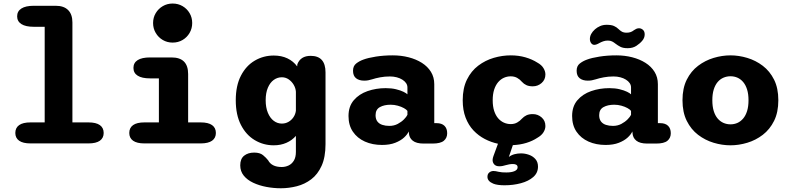

<svg xmlns="http://www.w3.org/2000/svg" viewBox="-20 -794 4373 1063"><path d="M148.8 0Q106.9 0 85.9 -15Q64.8 -30.1 64.8 -57.9Q64.8 -86.2 85.9 -101.3Q106.9 -116.3 148.8 -116.3H227.4V-645.7H166.8Q121.9 -645.7 98.4 -660.7Q74.9 -675.8 74.9 -703.6Q74.9 -731.8 98.4 -746.9Q121.9 -762 166.8 -762H288.7Q333.5 -762 357.2 -738.3Q380.9 -714.6 380.9 -669.8V-116.3H470Q511.9 -116.3 533 -101.3Q554 -86.2 554 -57.9Q554 -30.1 533 -15Q511.9 0 470 0Z M779.2 -116.3H859.7V-360.1H810.4Q765.6 -360.1 742.2 -375Q718.8 -389.8 718.8 -418.1Q718.8 -446.3 742.2 -461.2Q765.6 -476 810.4 -476H929.8Q1021.6 -476 1021.6 -384.2V-116.3H1091.2Q1133.1 -116.3 1154.2 -101.3Q1175.2 -86.2 1175.2 -57.9Q1175.2 -30.1 1154.2 -15Q1133.1 0 1091.2 0H779.2Q737.8 0 716.7 -15Q695.7 -30.1 695.7 -57.9Q695.7 -86.2 716.7 -101.3Q737.8 -116.3 779.2 -116.3ZM827.5 -666.6Q827.5 -696.7 842.1 -721.2Q856.7 -745.7 881.2 -760Q905.8 -774.4 935.8 -774.4Q966.3 -774.4 990.8 -760Q1015.3 -745.7 1029.7 -721.2Q1044.1 -696.7 1044.1 -666.6Q1044.1 -636.5 1029.7 -611.8Q1015.3 -587 990.8 -572.6Q966.3 -558.2 935.8 -558.2Q905.8 -558.2 881.2 -572.6Q856.7 -587 842.1 -611.8Q827.5 -636.5 827.5 -666.6Z M1535.2 248.3Q1494.2 248.3 1454.3 240.7Q1414.4 233.1 1381.7 217.7Q1348.9 202.3 1329.5 178.3Q1310.1 154.3 1310.1 121.2Q1310.1 85.2 1331.6 68Q1353.2 50.8 1387.2 50.8Q1419.1 50.8 1436.2 65Q1453.4 79.2 1464.6 93.6Q1474.2 111.9 1493 121.2Q1511.8 130.6 1539.6 130.6Q1559.7 130.6 1577.5 122.3Q1595.4 114.1 1606.8 95.5Q1618.2 77 1618.2 46.8V-41.7Q1597 -17.1 1565.6 -3.3Q1534.2 10.5 1495.7 10.5Q1438.4 10.5 1390.4 -18.2Q1342.4 -46.8 1313.9 -102.5Q1285.3 -158.2 1285.3 -239Q1285.3 -319.8 1313.9 -375Q1342.4 -430.2 1390.4 -458.3Q1438.4 -486.5 1495.7 -486.5Q1538.4 -486.5 1571.2 -470.9Q1604.1 -455.2 1625.3 -426.3L1626.2 -438.2Q1644.1 -484.8 1700.1 -484.8Q1782.2 -484.8 1782.2 -393.2V3.8Q1782.2 76.2 1760.6 123.9Q1739 171.6 1703.1 198.7Q1667.2 225.8 1623.3 237.1Q1579.4 248.3 1535.2 248.3ZM1540.5 -109.8Q1560.5 -109.8 1577.3 -119.4Q1594.1 -129 1605 -145.4Q1615.8 -161.8 1618.2 -181V-286.2Q1616.8 -306.3 1606.1 -324.5Q1595.4 -342.7 1578.4 -354.5Q1561.3 -366.2 1540.5 -366.2Q1515.8 -366.2 1495.5 -351.5Q1475.2 -336.8 1463.1 -308.4Q1450.9 -280.1 1450.9 -239Q1450.9 -198.7 1463.1 -169.5Q1475.2 -140.4 1495.5 -125.1Q1515.8 -109.8 1540.5 -109.8Z M2325.2 0.8Q2284.8 0.8 2264.8 -15.3Q2244.8 -31.3 2243.7 -59.2L2242.8 -66.2Q2236 -50.2 2217.3 -32.8Q2198.7 -15.5 2168.2 -3.5Q2137.8 8.5 2095 8.5Q2042.2 8.5 2000.2 -10.2Q1958.2 -29 1933.8 -64.8Q1909.5 -100.5 1909.5 -151.7Q1909.5 -205 1938.7 -239.1Q1967.8 -273.2 2014.9 -289.6Q2062 -306 2115.5 -306Q2147.5 -306 2172.5 -299.9Q2197.5 -293.8 2213.8 -285.8Q2230 -277.7 2235.7 -271.8V-310Q2235.7 -323 2228.1 -334Q2220.5 -345 2207.2 -353.2Q2194 -361.5 2176.4 -366.1Q2158.8 -370.7 2138.8 -370.7Q2110 -370.7 2084.8 -365.9Q2059.5 -361.2 2039.7 -354.7Q2028.5 -351.2 2018.3 -349.3Q2008.2 -347.5 1996.2 -347.5Q1968.2 -347.5 1951.3 -360.8Q1934.5 -374.2 1934.5 -402.3Q1934.5 -428.5 1951.8 -442.2Q1969.2 -456 1992.2 -464.2Q2017.5 -473.7 2060.8 -480.6Q2104.2 -487.5 2154.8 -487.5Q2200.7 -487.5 2242.1 -476.9Q2283.5 -466.3 2315.6 -446.1Q2347.7 -425.8 2366 -396.1Q2384.3 -366.3 2384.3 -328V-112.2H2397Q2425.8 -112.2 2440.8 -97.4Q2455.8 -82.7 2455.8 -56.3Q2455.8 -30.2 2437.3 -14.7Q2418.8 0.8 2374.5 0.8ZM2235.7 -180Q2230.5 -187.5 2216.1 -195.5Q2201.7 -203.5 2182.4 -208.8Q2163.2 -214.2 2142.7 -214.2Q2107 -214.2 2083.2 -201Q2059.3 -187.8 2059.3 -156.2Q2059.3 -134.7 2069.3 -121.5Q2079.3 -108.3 2096.7 -102.7Q2114 -97 2135.5 -97Q2161.2 -97 2181.8 -107.8Q2202.3 -118.7 2216.4 -132.9Q2230.5 -147.2 2235.7 -158.2Z M2772.9 231.8Q2753.5 231.8 2738 229.6Q2722.4 227.4 2711.2 222.9Q2678.7 209.5 2678.7 185Q2678.7 169.2 2688.8 161Q2698.9 152.7 2712.1 152.7Q2723.5 152.7 2740.2 157.1Q2749.4 159.3 2760.2 160.1Q2771 160.8 2784 160.8Q2811.5 160.8 2828.6 153.5Q2845.7 146.2 2845.7 132.2Q2845.7 122.9 2838.9 118.5Q2832.1 114.1 2820.3 114.1Q2809.6 114.1 2799.8 115.8Q2789.9 117.4 2780.9 120.2Q2771.9 123.1 2763 124.8Q2754 126.6 2744.9 126.6Q2725.6 126.6 2716.4 116.3Q2707.2 106.1 2707.2 91.6Q2707.2 86.5 2708.7 80.7Q2710.2 74.9 2712.1 69.6L2737 1.8Q2699.2 -6.2 2664 -24.5Q2628.9 -42.8 2601.3 -71.9Q2573.8 -101 2557.8 -142.7Q2541.8 -184.4 2541.8 -239Q2541.8 -306 2565.3 -353.5Q2588.8 -401 2627.8 -430.5Q2666.8 -460 2713.8 -473.8Q2760.8 -487.5 2807.9 -487.5Q2851.3 -487.5 2888.9 -476.6Q2926.5 -465.7 2955.3 -447.2Q2978.2 -434.6 2988.9 -416.9Q2999.6 -399.2 2999.6 -381.8Q2999.6 -352.8 2978.6 -334.4Q2957.7 -316.1 2929.8 -316.1Q2908.5 -316.1 2894.3 -322.7Q2880.1 -329.2 2869.8 -340.8Q2858.6 -354.2 2843.3 -362.8Q2828 -371.4 2807.5 -371.4Q2787.8 -371.4 2769.9 -363.4Q2752 -355.4 2738 -339.1Q2724.1 -322.8 2715.9 -297.9Q2707.8 -272.9 2707.8 -239Q2707.8 -205.1 2715.9 -180.1Q2724.1 -155.2 2738 -139.1Q2752 -123 2769.9 -115Q2787.8 -107 2807.5 -107Q2828 -107 2843.3 -115.7Q2858.6 -124.3 2869.8 -137.2Q2880.5 -148.7 2894.5 -155.5Q2908.5 -162.3 2929.8 -162.3Q2957.7 -162.3 2978.6 -144Q2999.6 -125.8 2999.6 -96.2Q2999.6 -78.8 2988.8 -61.5Q2978.1 -44.2 2955.3 -31.2Q2928.8 -13.5 2894 -2.8Q2859.2 7.8 2819.4 9.5L2797.2 75Q2811.2 64.3 2828.3 59.8Q2845.4 55.2 2864.5 55.2Q2886.5 55.2 2908.1 62.8Q2929.7 70.3 2944.1 86.5Q2958.6 102.8 2958.6 128.5Q2958.6 163.1 2932.4 186.1Q2906.2 209.1 2863.8 220.4Q2821.5 231.8 2772.9 231.8Z M3563.2 0.8Q3522.8 0.8 3502.8 -15.3Q3482.8 -31.3 3481.7 -59.2L3480.8 -66.2Q3474 -50.2 3455.3 -32.8Q3436.7 -15.5 3406.2 -3.5Q3375.8 8.5 3333 8.5Q3280.2 8.5 3238.2 -10.2Q3196.2 -29 3171.8 -64.8Q3147.5 -100.5 3147.5 -151.7Q3147.5 -205 3176.7 -239.1Q3205.8 -273.2 3252.9 -289.6Q3300 -306 3353.5 -306Q3385.5 -306 3410.5 -299.9Q3435.5 -293.8 3451.8 -285.8Q3468 -277.7 3473.7 -271.8V-310Q3473.7 -323 3466.1 -334Q3458.5 -345 3445.2 -353.2Q3432 -361.5 3414.4 -366.1Q3396.8 -370.7 3376.8 -370.7Q3348 -370.7 3322.8 -365.9Q3297.5 -361.2 3277.7 -354.7Q3266.5 -351.2 3256.3 -349.3Q3246.2 -347.5 3234.2 -347.5Q3206.2 -347.5 3189.3 -360.8Q3172.5 -374.2 3172.5 -402.3Q3172.5 -428.5 3189.8 -442.2Q3207.2 -456 3230.2 -464.2Q3255.5 -473.7 3298.8 -480.6Q3342.2 -487.5 3392.8 -487.5Q3438.7 -487.5 3480.1 -476.9Q3521.5 -466.3 3553.6 -446.1Q3585.7 -425.8 3604 -396.1Q3622.3 -366.3 3622.3 -328V-112.2H3635Q3663.8 -112.2 3678.8 -97.4Q3693.8 -82.7 3693.8 -56.3Q3693.8 -30.2 3675.3 -14.7Q3656.8 0.8 3612.5 0.8ZM3473.7 -180Q3468.5 -187.5 3454.1 -195.5Q3439.7 -203.5 3420.4 -208.8Q3401.2 -214.2 3380.7 -214.2Q3345 -214.2 3321.2 -201Q3297.3 -187.8 3297.3 -156.2Q3297.3 -134.7 3307.3 -121.5Q3317.3 -108.3 3334.7 -102.7Q3352 -97 3373.5 -97Q3399.2 -97 3419.8 -107.8Q3440.3 -118.7 3454.4 -132.9Q3468.5 -147.2 3473.7 -158.2ZM3455.3 -527.2Q3429.6 -527.2 3415 -534.8Q3400.4 -542.3 3387.6 -552.2Q3378.2 -559.8 3368.7 -564.6Q3359.1 -569.4 3344.9 -569.4Q3331.4 -569.4 3319.8 -565.2Q3308.2 -561.1 3298.4 -555.7Q3281.6 -545.7 3270.3 -545.7Q3259.9 -545.7 3252.9 -555.2Q3245.9 -564.7 3245.9 -578.1Q3245.9 -606.3 3274 -631.7Q3286.2 -642.5 3302.5 -649.6Q3318.8 -656.7 3338.6 -656.7Q3364.8 -656.7 3379.3 -650.1Q3393.8 -643.6 3404.2 -633.3Q3412.6 -624.9 3422.6 -619Q3432.7 -613 3449.4 -613Q3462.8 -613 3472.3 -616.7Q3481.8 -620.4 3490.2 -627.1Q3495.9 -631.2 3502.7 -634.3Q3509.4 -637.5 3517.9 -637.5Q3529.7 -637.5 3539.5 -629Q3549.3 -620.5 3549.3 -603.6Q3549.3 -584.3 3535.8 -568.5Q3523.8 -553.8 3503.7 -540.5Q3483.7 -527.2 3455.3 -527.2Z M4024.4 10.5Q3977.8 10.5 3931 -3.6Q3884.2 -17.7 3845 -47.5Q3805.8 -77.4 3782.2 -124.9Q3758.6 -172.3 3758.6 -239Q3758.6 -305.7 3782.2 -352.9Q3805.8 -400.1 3845 -429.7Q3884.2 -459.3 3931 -473.4Q3977.8 -487.5 4024.4 -487.5Q4070.5 -487.5 4117.3 -473.4Q4164.2 -459.3 4203.1 -429.7Q4242.1 -400.1 4265.7 -352.9Q4289.2 -305.7 4289.2 -239Q4289.2 -172.3 4265.7 -124.9Q4242.1 -77.4 4203.1 -47.5Q4164.2 -17.7 4117.3 -3.6Q4070.5 10.5 4024.4 10.5ZM4024.4 -105.6Q4044.9 -105.6 4062.8 -113.5Q4080.6 -121.5 4094.5 -137.8Q4108.4 -154.2 4116.2 -179.2Q4124.1 -204.3 4124.1 -239Q4124.1 -273.5 4116.2 -298.5Q4108.4 -323.5 4094.5 -339.9Q4080.6 -356.2 4062.8 -364Q4044.9 -371.8 4024.4 -371.8Q4003.9 -371.8 3985.6 -364Q3967.2 -356.2 3953.3 -339.9Q3939.4 -323.5 3931.6 -298.5Q3923.8 -273.5 3923.8 -239Q3923.8 -204.3 3931.6 -179.2Q3939.4 -154.2 3953.3 -137.8Q3967.2 -121.5 3985.6 -113.5Q4003.9 -105.6 4024.4 -105.6Z"/></svg>

Font: Sono ExtraLight
Style: Regular
Weight: 200
Designer: Tyler Finck
Foundry: Tyler Finck
Version: Version 2.112